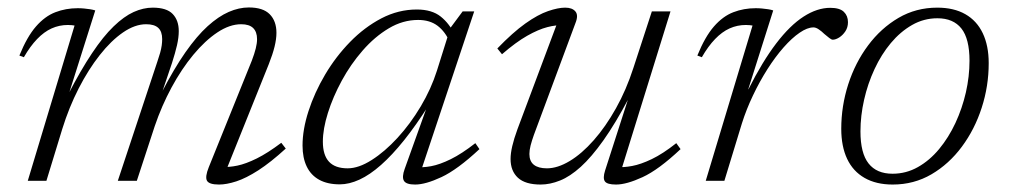

<svg xmlns="http://www.w3.org/2000/svg" viewBox="-20 -485 2708 515"><path d="M583.5 -20.5 575.5 -37.5Q594 -36 616.8 -40.8Q639.5 -45.5 668.8 -60Q698 -74.5 734.5 -102L746.5 -86.5Q706 -49.5 673 -28.2Q640 -7 613.8 1.5Q587.5 10 567.5 10Q541 10 535.2 -0.2Q529.5 -10.5 540 -36.5L655.5 -322.5Q662.5 -341 666 -355Q669.5 -369 669.5 -380Q669.5 -399.5 659 -409.8Q648.5 -420 627 -420Q596 -420 563 -398Q530 -376 498.5 -338Q467 -300 440.2 -250.5Q413.5 -201 395 -146.5L347 0H296L402 -319.5Q406.5 -332.5 409.5 -343.2Q412.5 -354 413.8 -363.2Q415 -372.5 415 -380Q415 -400.5 404.5 -410.2Q394 -420 372 -420Q342 -420 310 -398Q278 -376 247.5 -337.2Q217 -298.5 191 -247.8Q165 -197 147 -139L104.5 0H54.5L180 -416.5Q177 -417 172.5 -417.5Q168 -418 162 -418Q139 -418 118.5 -408.8Q98 -399.5 79.5 -380.2Q61 -361 44 -331.5L32 -336Q52.5 -386.5 76.5 -414Q100.5 -441.5 128.5 -452.2Q156.5 -463 188.5 -463Q197 -463 205.5 -462.2Q214 -461.5 221.8 -460.2Q229.5 -459 235.5 -457L164 -231H162.5Q196.5 -297 226.8 -342.2Q257 -387.5 284.8 -414.2Q312.5 -441 338.5 -452.8Q364.5 -464.5 389.5 -464.5Q427 -464.5 443.2 -447.5Q459.5 -430.5 459.5 -401.5Q459.5 -384.5 454.8 -363.8Q450 -343 441.5 -316.5L414.5 -236.5H413.5Q446.5 -300.5 477.2 -344.5Q508 -388.5 537 -414.8Q566 -441 593.5 -453Q621 -465 647.5 -465Q685.5 -465 703.5 -446.8Q721.5 -428.5 721.5 -397Q721.5 -380.5 716.5 -360Q711.5 -339.5 701 -313Z M1065.5 -32 1127 -203.5H1130.5Q1096 -149 1064 -109Q1032 -69 1002 -42.5Q972 -16 944.2 -3.2Q916.5 9.5 891.5 9.5Q858.5 9.5 836.2 -2.8Q814 -15 802.8 -38.2Q791.5 -61.5 791.5 -94.5Q791.5 -137.5 807.5 -187Q823.5 -236.5 852 -284.8Q880.5 -333 919 -372.5Q957.5 -412 1003 -435.8Q1048.5 -459.5 1098 -459.5Q1138.5 -459.5 1162.2 -440.5Q1186 -421.5 1201 -389.5L1187 -371Q1174.5 -400 1153.8 -415.8Q1133 -431.5 1101.5 -431.5Q1060.5 -431.5 1022.8 -409Q985 -386.5 952.8 -349.5Q920.5 -312.5 896.8 -268.8Q873 -225 859.5 -182Q846 -139 846 -105Q846 -69 862.5 -51.2Q879 -33.5 912.5 -33.5Q942 -33.5 977 -55.8Q1012 -78 1046.2 -115.2Q1080.5 -152.5 1108.5 -199.5Q1136.5 -246.5 1152 -295.5L1188 -410L1221 -454.5H1252L1107 -20L1095 -37Q1113 -35 1136.2 -39.2Q1159.5 -43.5 1189 -58Q1218.5 -72.5 1255 -101L1266 -85Q1207 -30 1164.2 -10Q1121.5 10 1093.5 10Q1069.5 10 1063.5 0Q1057.5 -10 1065.5 -32Z M1603 -27.5 1665.5 -221.5H1666.5Q1630.5 -153.5 1598.5 -108.5Q1566.5 -63.5 1537.8 -37.5Q1509 -11.5 1482.2 -0.8Q1455.5 10 1430 10Q1389 10 1369.2 -8.2Q1349.5 -26.5 1349.5 -58.5Q1349.5 -73.5 1354 -93Q1358.5 -112.5 1368 -138.5L1478.5 -433.5L1490.5 -417Q1472 -418.5 1448 -412.2Q1424 -406 1394 -389Q1364 -372 1326.5 -339.5L1314 -355Q1355.5 -398 1389.2 -422Q1423 -446 1450 -455.2Q1477 -464.5 1496 -464.5Q1515 -464.5 1523.5 -454.2Q1532 -444 1523.5 -423L1412 -123Q1406.5 -107.5 1403.2 -94.8Q1400 -82 1400 -72Q1400 -52.5 1412 -43Q1424 -33.5 1447 -33.5Q1475.5 -33.5 1508 -53Q1540.5 -72.5 1572.5 -108.8Q1604.5 -145 1632.2 -194.5Q1660 -244 1679 -303L1728.5 -454.5H1778.5L1644 -21L1634.5 -37Q1652.5 -35.5 1675.5 -39.8Q1698.5 -44 1728.2 -58.2Q1758 -72.5 1794 -101L1805.5 -85Q1746.5 -29.5 1703.5 -9.8Q1660.5 10 1632.5 10Q1608.5 10 1602.5 1.5Q1596.5 -7 1603 -27.5Z M1998.5 -416.5Q1995.5 -417 1991 -417.5Q1986.5 -418 1980.5 -418Q1957.5 -418 1937 -408.8Q1916.5 -399.5 1898 -380.2Q1879.5 -361 1862.5 -331.5L1850.5 -336Q1871 -386.5 1895 -414Q1919 -441.5 1947 -452.2Q1975 -463 2007 -463Q2015.5 -463 2024 -462.2Q2032.5 -461.5 2040.5 -460.2Q2048.5 -459 2054 -457L1987 -245.5H1987.5Q2025 -320 2062 -368.5Q2099 -417 2135.5 -440.5Q2172 -464 2207 -464Q2232.5 -464 2243.5 -453.2Q2254.5 -442.5 2254.5 -425.5Q2254.5 -411.5 2247.5 -401Q2240.5 -390.5 2231 -384.5Q2221.5 -378.5 2213.5 -378.5Q2210.5 -378.5 2204.5 -383Q2198.5 -387.5 2191 -394Q2184 -401 2176.2 -406.2Q2168.5 -411.5 2162 -411.5Q2145.5 -411.5 2124.8 -397.2Q2104 -383 2081.8 -357.8Q2059.5 -332.5 2038.5 -299.5Q2017.5 -266.5 1999.8 -229.2Q1982 -192 1970 -154L1923 0H1873Z M2494 -464.5Q2538.5 -464.5 2569.2 -447Q2600 -429.5 2616 -396Q2632 -362.5 2632 -315.5Q2632 -254 2613.2 -196Q2594.5 -138 2560 -91.5Q2525.5 -45 2478.5 -17.5Q2431.5 10 2374.5 10Q2330 10 2299 -7.8Q2268 -25.5 2252.2 -59Q2236.5 -92.5 2236.5 -139.5Q2236.5 -200.5 2255.2 -258.8Q2274 -317 2308.5 -363.2Q2343 -409.5 2390 -437Q2437 -464.5 2494 -464.5ZM2374 -19Q2410.5 -19 2442 -36.8Q2473.5 -54.5 2499 -85.2Q2524.5 -116 2542.8 -155.2Q2561 -194.5 2570.8 -237.2Q2580.5 -280 2580.5 -322Q2580.5 -381 2558.8 -408.5Q2537 -436 2494.5 -436Q2458 -436 2426.5 -418Q2395 -400 2369.5 -369.5Q2344 -339 2325.8 -299.8Q2307.5 -260.5 2297.8 -217.5Q2288 -174.5 2288 -132.5Q2288 -74 2309.8 -46.5Q2331.5 -19 2374 -19Z"/></svg>

Font: Newsreader Light
Style: Italic
Weight: 300
Italic angle: -17°
Designer: Hugues Gentile
Foundry: Production Type
Version: Version 1.003